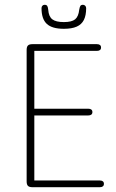

<svg xmlns="http://www.w3.org/2000/svg" viewBox="-20 -780 485 800"><path d="M123 -568H384Q392 -568 396.5 -571.5Q401 -575 401 -582Q401 -589 396.5 -592.5Q392 -596 384 -596H115Q102 -596 96.5 -590.5Q91 -585 91 -572V-24Q91 -11 96.5 -5.5Q102 0 115 0H396Q404 0 408.5 -3.5Q413 -7 413 -14Q413 -21 408.5 -24.5Q404 -28 396 -28H123V-299H348Q356 -299 360.5 -302.5Q365 -306 365 -313Q365 -320 360.5 -323.5Q356 -327 348 -327H123ZM310 -739Q307 -711 293 -699.5Q279 -688 246 -688Q213 -688 198 -699.5Q183 -711 181 -739Q180 -750 177 -755Q174 -760 166 -760Q160 -760 156.5 -756Q153 -752 153 -746Q153 -701 175 -680.5Q197 -660 246 -660Q279 -660 299.5 -669Q320 -678 329.5 -697Q339 -716 339 -746Q339 -752 335 -756Q331 -760 326 -760Q318 -760 315 -755.5Q312 -751 310 -739Z"/></svg>

Font: Beiruti ExtraLight
Style: Regular
Weight: 250
Designer: Arlette Boutros
Foundry: Boutros
Version: Version 1.41